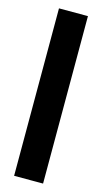

<svg xmlns="http://www.w3.org/2000/svg" viewBox="-110 -725 407 762"><g transform="rotate(15 93.0 -344.0)"><path d="M33 0V-688H152V0Z"/></g></svg>

Font: Saira UltraCondensed ExtraBold
Style: Regular
Weight: 800
Width: 1
Designer: Hector Gatti with collaboration of the Omnibus-Type team
Foundry: Omnibus-Type
Version: Version 1.101